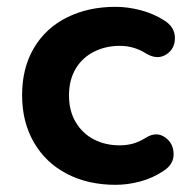

<svg xmlns="http://www.w3.org/2000/svg" viewBox="-20 -520 554 551"><path d="M43.4 -247Q43.4 -324.4 77 -381.7Q110.6 -439 171.7 -469.7Q232.8 -500.4 311.7 -500.4Q346.5 -500.4 383.4 -490.8Q420.4 -481.1 450.8 -461.7Q482.1 -442.5 482 -410.8Q481.9 -379.2 456.5 -363.3Q431 -347.4 398.7 -366.7Q365 -388.4 323.5 -388.4Q283.2 -388.4 249.8 -371.6Q216.3 -354.8 197.1 -322.6Q178 -290.3 178 -246.2Q178 -201.9 197.3 -169.3Q216.7 -136.8 249.6 -119.8Q282.6 -102.9 323.5 -102.9Q344 -102.9 362.2 -108Q380.4 -113.2 402.4 -127Q430.3 -142.4 453.8 -125.8Q477.4 -109.3 478.2 -79.2Q479.1 -49.1 450.2 -30.1Q418.4 -8.7 382.4 0.8Q346.5 10.4 311.7 10.4Q232.8 10.4 172.1 -21.1Q111.4 -52.6 77.4 -111.1Q43.4 -169.6 43.4 -247Z"/></svg>

Font: SN Pro Thin
Style: Regular
Weight: 200
Designer: Tobias Whetton
Foundry: Supernotes
Version: Version 1.003;Glyphs 3.3 (3324)